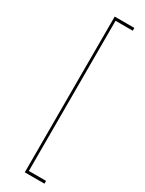

<svg xmlns="http://www.w3.org/2000/svg" viewBox="-242 -762 749 991"><g transform="rotate(30 133.0 -266.0)"><path d="M115.7 198.2H232.9V181.6H130.4V-713.4H232.9V-730H115.7Z"/></g></svg>

Font: Now Thin
Style: Regular
Weight: 100
Designer: Alfredo Marco Pradil
Foundry: Alfredo Marco Pradil
Version: Version 1.200;hotconv 1.0.109;makeotfexe 2.5.65596